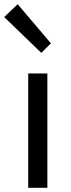

<svg xmlns="http://www.w3.org/2000/svg" viewBox="-42 -892 337 912"><path d="M-22 -811 42 -872 200 -686 154 -641ZM92 -543H183V0H92Z"/></svg>

Font: Noto Sans SC
Style: Regular
Weight: 400
Designer: Ryoko NISHIZUKA ____ (kana & ideographs); Paul D. Hunt (Latin, Greek & Cyrillic); Wenlong ZHANG ___ (bopomofo); Sandoll 
Foundry: Adobe Systems Incorporated
Version: Version 1.004